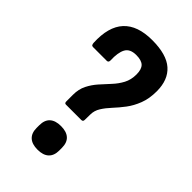

<svg xmlns="http://www.w3.org/2000/svg" viewBox="-207 -733 812 812"><g transform="rotate(45 198.5 -327.5)"><path d="M135 -211.8Q126.6 -211.8 126.6 -222.3V-262.3Q126.6 -295.8 139.6 -321.6Q152.6 -347.4 171.8 -368.9Q191 -390.5 210.5 -411.4Q230 -432.3 243 -456.7Q256 -481.2 256 -513Q256 -543.8 242.4 -557.2Q228.7 -570.6 197.4 -570.6Q160.1 -570.6 147.2 -546.7Q134.3 -522.8 136.3 -477.3Q136.3 -464.9 126.4 -464.9H44Q38 -464.9 35.8 -468.9Q33.6 -472.9 33.1 -479.3Q28.6 -571.7 70.8 -617.4Q112.9 -663 200.4 -663Q286.5 -663 326.7 -627.3Q367 -591.7 367 -523.3Q367 -479.3 354 -445.8Q341 -412.2 321.8 -386.9Q302.5 -361.5 283 -340.7Q263.5 -319.8 250.5 -299Q237.5 -278.2 237.5 -254.7L237 -222.3Q237 -211.8 227 -211.8ZM184.7 8Q151.5 8 134.3 -7.9Q117 -23.8 117 -54.4V-70.2Q117 -101.8 134.3 -117.4Q151.5 -133.1 184.7 -133.1Q217.9 -133.1 235.1 -117.4Q252.4 -101.8 252.4 -70.2V-54.4Q252.4 -23.8 235.1 -7.9Q217.9 8 184.7 8Z"/></g></svg>

Font: Sofia Sans Condensed
Style: Regular
Weight: 400
Designer: Botio Nikoltchev, Ani Petrova
Foundry: lettersoup
Version: Version 4.100